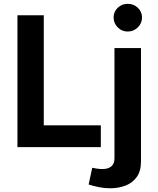

<svg xmlns="http://www.w3.org/2000/svg" viewBox="-20 -791 851 1032"><path d="M456.4 200.7Q482.7 209.2 512.3 215.1Q541.9 221 571.5 221Q616.8 221 654.7 206.5Q692.5 192 715.1 160.3Q737.8 128.6 737.8 76.8V-532.8H595.3V60.4Q595.3 89.6 577.9 103.6Q560.5 117.6 530.9 117.6Q517.6 117.6 502.4 115.6Q487.2 113.5 475.7 110.9ZM590.6 -697Q590.6 -665.9 612.8 -643.7Q635.1 -621.5 666.8 -621.5Q698 -621.5 720.7 -643.7Q743.4 -665.9 743.4 -697Q743.4 -728.1 720.7 -749.3Q698 -770.5 666.8 -770.5Q635.1 -770.5 612.8 -749.3Q590.6 -728.1 590.6 -697ZM521.9 -117.5H215.3V-709.1H73.7V0H521.9Z"/></svg>

Font: Estedad-FD VF
Style: Regular
Weight: 100
Designer: Amin Abedi
Version: Version 7.3